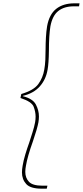

<svg xmlns="http://www.w3.org/2000/svg" viewBox="-20 -949 498 1154"><path d="M108 -384Q183 -406 210.5 -444Q238 -482 246 -530Q251 -557 252.5 -590Q254 -623 254 -654Q254 -687 256 -723.5Q258 -760 263 -791Q276 -863 318 -896Q360 -929 427 -929H458L455 -911H424Q366 -911 330.5 -883Q295 -855 283 -791Q274 -736 274 -644Q273 -568 266 -530Q256 -471 219 -429.5Q182 -388 118 -373L117 -371Q177 -356 195.5 -321Q214 -286 214 -249Q214 -232 211 -214Q204 -176 178 -100Q145 -8 136 47Q132 67 132 84Q132 120 154 143.5Q176 167 234 167H265L261 185H230Q163 185 137.5 157Q112 129 112 87Q112 69 116 47Q121 16 132 -20.5Q143 -57 155 -90Q165 -121 175.5 -154Q186 -187 191 -214Q194 -231 194 -248Q194 -276 182.5 -307Q171 -338 103 -360Z"/></svg>

Font: Fz Poppins Thin
Style: Italic
Weight: 100
Italic angle: -10°
Designer: Ninad Kale (Devanagari), Jonny Pinhorn (Latin)
Foundry: Indian Type Foundry
Version: Vit hóa bi Vntype.Com & FontZin.Com